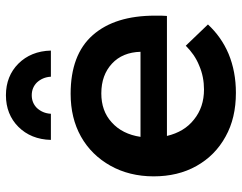

<svg xmlns="http://www.w3.org/2000/svg" viewBox="-102 -690 797 632"><g transform="rotate(-90 296.0 -373.5)"><path d="M497 -466C454 -515 389 -539 304 -539C251 -539 204 -528 163 -505C122 -482 90 -449 67 -408C44 -367 32 -319 32 -266C32 -213 43 -166 66 -125C89 -84 121 -52 163 -29C204 -6 252 5 307 5C354 5 396 -3 435 -19C473 -35 505 -58 532 -87L462 -160C443 -141 422 -126 397 -116C372 -105 345 -100 318 -100C279 -100 246 -111 219 -133C192 -154 174 -184 165 -222H560C561 -231 561 -244 561 -261C561 -349 540 -417 497 -466ZM442 -309H162C168 -349 184 -381 210 -404C235 -427 267 -438 305 -438C346 -438 378 -426 403 -403C428 -380 441 -348 442 -309ZM152 -604H238C239 -623 246 -638 257 -650C268 -661 282 -667 299 -667C316 -667 330 -661 341 -650C352 -638 359 -623 360 -604H446C445 -648 430 -684 403 -711C376 -738 341 -752 299 -752C257 -752 222 -738 195 -711C168 -684 153 -648 152 -604Z"/></g></svg>

Font: Argentum Sans Medium
Style: Regular
Weight: 500
Designer: Julieta Ulanovsky
Foundry: Julieta Ulanovsky
Version: Version 5.001;January 29, 2019;FontCreator 11.5.0.2425 64-bi